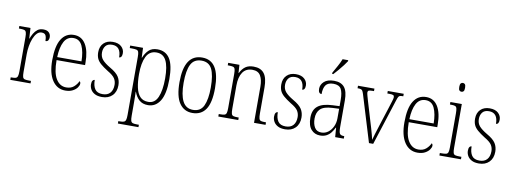

<svg xmlns="http://www.w3.org/2000/svg" viewBox="-73 -1206 5037 1885"><g transform="rotate(10 2445.0 -263.5)"><path d="M37 0V-25H43Q71 -25 85.5 -29Q100 -33 105.5 -49Q111 -65 111 -100V-438Q111 -472 105.5 -487.5Q100 -503 85 -507Q70 -511 39 -511H33V-536H144L150 -431H152Q162 -458 177 -484Q192 -510 214.5 -527Q237 -544 272 -544Q309 -544 327.5 -525.5Q346 -507 346 -479Q346 -460 338 -447.5Q330 -435 311 -435Q311 -469 301.5 -490Q292 -511 260 -511Q234 -511 214 -490Q194 -469 180 -434Q166 -399 159 -357.5Q152 -316 152 -276V-99Q152 -64 157 -48.5Q162 -33 177 -29Q192 -25 220 -25H239V0Z M586 10Q504 10 456.5 -61Q409 -132 409 -262Q409 -404 453 -473.5Q497 -543 578 -543Q654 -543 694.5 -477Q735 -411 735 -294V-270H451Q451 -144 488.5 -83Q526 -22 590 -22Q637 -22 666 -47.5Q695 -73 709 -105Q720 -99 720 -82Q720 -65 705 -43.5Q690 -22 660 -6Q630 10 586 10ZM694 -300Q693 -395 666 -453.5Q639 -512 578 -512Q516 -512 485.5 -455Q455 -398 452 -300Z M952 10Q907 10 879 -5.5Q851 -21 838 -45Q825 -69 825 -94Q825 -120 833 -131.5Q841 -143 854 -143Q854 -85 876.5 -52Q899 -19 953 -19Q1002 -19 1028 -48Q1054 -77 1054 -129Q1054 -164 1036.5 -192Q1019 -220 964 -252Q918 -281 890.5 -305Q863 -329 851.5 -355.5Q840 -382 840 -418Q840 -475 874 -508.5Q908 -542 965 -542Q1021 -542 1050.5 -514.5Q1080 -487 1080 -449Q1080 -403 1051 -403Q1051 -513 963 -513Q918 -513 897.5 -486.5Q877 -460 877 -421Q877 -378 902.5 -349Q928 -320 981 -289Q1046 -252 1069 -215.5Q1092 -179 1092 -131Q1092 -66 1054 -28Q1016 10 952 10Z M1152 239V215H1163Q1191 215 1205.5 210.5Q1220 206 1225.5 190Q1231 174 1231 139V-438Q1231 -472 1226 -487.5Q1221 -503 1205.5 -507Q1190 -511 1158 -511H1138V-536H1266L1270 -439H1273Q1291 -485 1322.5 -515.5Q1354 -546 1409 -546Q1491 -546 1532.5 -482Q1574 -418 1574 -277Q1574 -129 1530 -59.5Q1486 10 1411 10Q1356 10 1323 -19.5Q1290 -49 1272 -99H1270Q1271 -81 1271.5 -51Q1272 -21 1272 18V140Q1272 175 1277 190.5Q1282 206 1296.5 210.5Q1311 215 1338 215H1357V239ZM1408 -22Q1473 -22 1502.5 -90Q1532 -158 1532 -277Q1532 -396 1502 -455Q1472 -514 1405 -514Q1335 -514 1303.5 -450Q1272 -386 1272 -276Q1272 -199 1284.5 -141.5Q1297 -84 1326.5 -53Q1356 -22 1408 -22Z M1853 10Q1770 10 1723.5 -57.5Q1677 -125 1677 -267Q1677 -543 1856 -543Q2031 -543 2031 -267Q2031 -124 1986 -57Q1941 10 1853 10ZM1854 -21Q1929 -21 1959 -85Q1989 -149 1989 -267Q1989 -391 1958.5 -451.5Q1928 -512 1855 -512Q1780 -512 1749 -451Q1718 -390 1718 -267Q1718 -147 1750.5 -84Q1783 -21 1854 -21Z M2111 0V-25H2123Q2152 -25 2167 -29Q2182 -33 2187 -49Q2192 -65 2192 -99V-438Q2192 -472 2187 -487.5Q2182 -503 2167.5 -507Q2153 -511 2125 -511H2115V-536H2227L2232 -456H2235Q2257 -500 2288 -521.5Q2319 -543 2368 -543Q2440 -543 2474 -498.5Q2508 -454 2508 -359V-99Q2508 -65 2513 -49Q2518 -33 2532 -29Q2546 -25 2575 -25H2582V0H2467V-361Q2467 -428 2443.5 -469Q2420 -510 2362 -510Q2298 -510 2265.5 -462.5Q2233 -415 2233 -331V-98Q2233 -64 2238 -48.5Q2243 -33 2258 -29Q2273 -25 2302 -25H2310V0Z M2777 10Q2732 10 2704 -5.5Q2676 -21 2663 -45Q2650 -69 2650 -94Q2650 -120 2658 -131.5Q2666 -143 2679 -143Q2679 -85 2701.5 -52Q2724 -19 2778 -19Q2827 -19 2853 -48Q2879 -77 2879 -129Q2879 -164 2861.5 -192Q2844 -220 2789 -252Q2743 -281 2715.5 -305Q2688 -329 2676.5 -355.5Q2665 -382 2665 -418Q2665 -475 2699 -508.5Q2733 -542 2790 -542Q2846 -542 2875.5 -514.5Q2905 -487 2905 -449Q2905 -403 2876 -403Q2876 -513 2788 -513Q2743 -513 2722.5 -486.5Q2702 -460 2702 -421Q2702 -378 2727.5 -349Q2753 -320 2806 -289Q2871 -252 2894 -215.5Q2917 -179 2917 -131Q2917 -66 2879 -28Q2841 10 2777 10Z M3126 10Q3072 10 3037.5 -28.5Q3003 -67 3003 -147Q3003 -225 3050.5 -262.5Q3098 -300 3197 -304L3266 -307V-371Q3266 -442 3246 -477.5Q3226 -513 3169 -513Q3115 -513 3093 -483Q3071 -453 3071 -393Q3038 -393 3038 -441Q3038 -482 3071.5 -512.5Q3105 -543 3171 -543Q3240 -543 3273.5 -502.5Q3307 -462 3307 -372V-107Q3307 -54 3317.5 -39.5Q3328 -25 3359 -25H3362V0H3276L3269 -93H3266Q3253 -66 3235 -42.5Q3217 -19 3190.5 -4.5Q3164 10 3126 10ZM3133 -21Q3172 -21 3202 -44Q3232 -67 3249 -104.5Q3266 -142 3266 -186V-281L3201 -278Q3114 -274 3079.5 -240Q3045 -206 3045 -145Q3045 -92 3066 -56.5Q3087 -21 3133 -21ZM3139 -619Q3161 -658 3181.5 -695Q3202 -732 3215 -766H3271V-756Q3260 -739 3239.5 -711.5Q3219 -684 3194.5 -656Q3170 -628 3150 -606H3139Z M3472 -462Q3465 -484 3459 -494.5Q3453 -505 3441.5 -508Q3430 -511 3409 -511V-536H3573V-511H3557Q3530 -511 3520.5 -506Q3511 -501 3511 -488Q3511 -477 3518 -452.5Q3525 -428 3531 -407L3590 -210Q3599 -182 3608.5 -149Q3618 -116 3626 -86Q3634 -56 3638 -37Q3643 -57 3656.5 -101Q3670 -145 3691 -211L3742 -369Q3757 -418 3766 -445.5Q3775 -473 3775 -486Q3775 -500 3765 -505.5Q3755 -511 3726 -511H3706V-536H3865V-511H3861Q3842 -511 3832 -508Q3822 -505 3816 -493.5Q3810 -482 3802 -457L3655 0H3613Z M4097 10Q4015 10 3967.5 -61Q3920 -132 3920 -262Q3920 -404 3964 -473.5Q4008 -543 4089 -543Q4165 -543 4205.5 -477Q4246 -411 4246 -294V-270H3962Q3962 -144 3999.5 -83Q4037 -22 4101 -22Q4148 -22 4177 -47.5Q4206 -73 4220 -105Q4231 -99 4231 -82Q4231 -65 4216 -43.5Q4201 -22 4171 -6Q4141 10 4097 10ZM4205 -300Q4204 -395 4177 -453.5Q4150 -512 4089 -512Q4027 -512 3996.5 -455Q3966 -398 3963 -300Z M4419 -654Q4406 -654 4398 -663Q4390 -672 4390 -698Q4390 -723 4398 -732.5Q4406 -742 4419 -742Q4432 -742 4440 -732.5Q4448 -723 4448 -698Q4448 -672 4440 -663Q4432 -654 4419 -654ZM4315 0V-25H4334Q4363 -25 4378 -29Q4393 -33 4398 -49Q4403 -65 4403 -98V-435Q4403 -469 4398.5 -485.5Q4394 -502 4380.5 -506.5Q4367 -511 4340 -511H4330V-536H4444V-99Q4444 -65 4449 -49Q4454 -33 4469 -29Q4484 -25 4513 -25H4530V0Z M4709 10Q4664 10 4636 -5.5Q4608 -21 4595 -45Q4582 -69 4582 -94Q4582 -120 4590 -131.5Q4598 -143 4611 -143Q4611 -85 4633.5 -52Q4656 -19 4710 -19Q4759 -19 4785 -48Q4811 -77 4811 -129Q4811 -164 4793.5 -192Q4776 -220 4721 -252Q4675 -281 4647.5 -305Q4620 -329 4608.5 -355.5Q4597 -382 4597 -418Q4597 -475 4631 -508.5Q4665 -542 4722 -542Q4778 -542 4807.5 -514.5Q4837 -487 4837 -449Q4837 -403 4808 -403Q4808 -513 4720 -513Q4675 -513 4654.5 -486.5Q4634 -460 4634 -421Q4634 -378 4659.5 -349Q4685 -320 4738 -289Q4803 -252 4826 -215.5Q4849 -179 4849 -131Q4849 -66 4811 -28Q4773 10 4709 10Z"/></g></svg>

Font: Noto Serif Condensed ExtraLight
Style: Regular
Weight: 200
Width: 3
Designer: Monotype Design Team
Foundry: Monotype Imaging Inc.
Version: Version 2.013; ttfautohint (v1.8.4.7-5d5b)